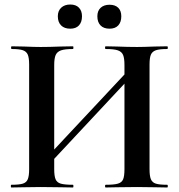

<svg xmlns="http://www.w3.org/2000/svg" viewBox="-20 -830 792 850"><path d="M146 -89 586 -559 606 -540 167 -70ZM30 -12Q65 -12 81 -17Q97 -22 103 -36.5Q109 -51 109 -81V-544Q109 -574 103 -588Q97 -602 81.5 -607.5Q66 -613 32 -613Q29 -613 29 -619Q29 -625 32 -625L86 -624Q132 -622 160 -622Q198 -622 248 -624L303 -625Q305 -625 305 -619Q305 -613 303 -613Q267 -613 250 -607Q233 -601 226.5 -586.5Q220 -572 220 -542V-81Q220 -51 226 -36.5Q232 -22 249 -17Q266 -12 303 -12Q305 -12 305 -6Q305 0 303 0Q268 0 247 -1L160 -2L85 -1Q65 0 30 0Q28 0 28 -6Q28 -12 30 -12ZM448 -12Q485 -12 502 -17Q519 -22 525 -36Q531 -50 531 -81V-542Q531 -572 525 -586.5Q519 -601 502 -607Q485 -613 448 -613Q445 -613 445 -619Q445 -625 448 -625L497 -624Q547 -622 587 -622Q614 -622 664 -624L720 -625Q723 -625 723 -619Q723 -613 720 -613Q686 -613 670 -607.5Q654 -602 648 -588Q642 -574 642 -544V-81Q642 -51 648 -36.5Q654 -22 670 -17Q686 -12 720 -12Q723 -12 723 -6Q723 0 720 0Q685 0 664 -1L587 -2L497 -1Q479 0 448 0Q445 0 445 -6Q445 -12 448 -12ZM236 -758Q236 -782 251 -796Q266 -810 291 -810Q316 -810 329.5 -796Q343 -782 343 -758Q343 -732 329.5 -717.5Q316 -703 291 -703Q265 -703 250.5 -717.5Q236 -732 236 -758ZM411 -758Q411 -782 425.5 -795.5Q440 -809 465 -809Q490 -809 503.5 -795.5Q517 -782 517 -758Q517 -732 503.5 -717.5Q490 -703 465 -703Q439 -703 425 -717.5Q411 -732 411 -758Z"/></svg>

Font: Cormorant Unicase
Style: Bold
Weight: 700
Designer: Christian Thalmann (Catharsis Fonts)
Foundry: Catharsis Fonts
Version: Version 4.000